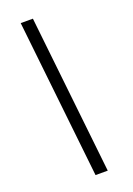

<svg xmlns="http://www.w3.org/2000/svg" viewBox="-166 -773 702 1011"><g transform="rotate(-20 185.0 -267.5)"><path d="M253.9 175.8H185.5L88.9 -710.9H157.2Z"/></g></svg>

Font: Crimson Pro ExtraLight Medium
Style: Italic
Weight: 500
Italic angle: -12°
Version: Version 1.002